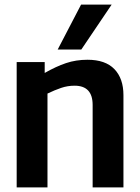

<svg xmlns="http://www.w3.org/2000/svg" viewBox="-20 -809 605 829"><path d="M52 0V-541H173V-494Q222 -522 265 -536.5Q308 -551 358 -551Q435 -551 474 -510.5Q513 -470 513 -398V0H380V-356Q380 -439 302 -439Q272 -439 244 -429.5Q216 -420 185 -405V0ZM229 -595 330 -789H462L331 -595Z"/></svg>

Font: Georama SemiBold
Style: Regular
Weight: 600
Designer: Jean-Baptiste Levee
Foundry: Production Type
Version: Version 1.000